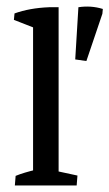

<svg xmlns="http://www.w3.org/2000/svg" viewBox="-20 -567 334 587"><path d="M81.1 -2.9V-504.9L159.2 -490.7V-2.9ZM25.4 0 27.8 -29.3Q41 -34.7 56.4 -39.3Q71.8 -43.9 90.3 -48.3L81.1 -12.2V-79.1H159.2V-12.2L151.4 -44.4L216.8 -30.3L214.4 0ZM81.1 -436.5V-497.6L88.4 -480.5L22.5 -506.3L24.4 -525.9Q70.3 -542.5 129.9 -544.9H159.2V-460.9ZM244.1 -380.4 210 -385.3 219.7 -544.9Q258.3 -550.8 294.4 -539.6L293 -524.9Z"/></svg>

Font: Markazi Text
Style: Regular
Weight: 400
Designer: Borna Izadpanah (Arabic designer), Fiona Ross (Arabic design director) and Florian Runge (Latin designer)
Foundry: Borna Izadpanah and Florian Runge
Version: Version 1.000